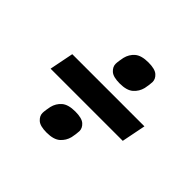

<svg xmlns="http://www.w3.org/2000/svg" viewBox="-136 -742 871 871"><g transform="rotate(45 300.0 -306.0)"><path d="M529 -248H66L89 -364H552ZM258 -30Q216 -30 199 -45.5Q182 -61 182 -80Q182 -88 184 -101.5Q186 -115 188 -124Q195 -153 216.5 -171.5Q238 -190 283 -190Q325 -190 342 -175Q359 -160 359 -140Q359 -133 357 -119Q355 -105 353 -96Q346 -68 324.5 -49Q303 -30 258 -30ZM335 -422Q293 -422 276 -437.5Q259 -453 259 -472Q259 -480 261 -493.5Q263 -507 265 -516Q272 -545 293.5 -563.5Q315 -582 360 -582Q402 -582 419 -567Q436 -552 436 -532Q436 -525 434 -511Q432 -497 430 -488Q423 -460 401.5 -441Q380 -422 335 -422Z"/></g></svg>

Font: IBM Plex Sans
Style: Bold Italic
Weight: 700
Italic angle: -11.31°
Designer: Mike Abbink, Paul van der Laan, Pieter van Rosmalen
Foundry: Bold Monday
Version: Version 3.201